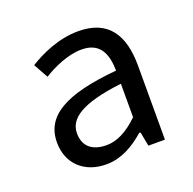

<svg xmlns="http://www.w3.org/2000/svg" viewBox="-78 -889 538 534"><g transform="rotate(-20 191.0 -621.5)"><path d="M152 -434C198 -434 236 -458 267 -485H271L279 -443H328V-662C328 -754 292 -809 204 -809C146 -809 92 -784 57 -762L81 -719C109 -737 155 -758 195 -758C250 -758 265 -720 266 -670C111 -656 43 -616 43 -538C43 -475 87 -434 152 -434ZM171 -484C130 -484 104 -503 104 -543C104 -586 146 -617 266 -631V-532C232 -499 201 -484 171 -484Z"/></g></svg>

Font: Noto Sans CJK JP DemiLight
Style: Regular
Weight: 350
Designer: Ryoko NISHIZUKA (kana & ideographs); Paul D. Hunt (Latin, Greek & Cyrillic); Wenlong ZHANG (bopomofo); Sandoll Communica
Foundry: Adobe Systems Incorporated
Version: Version 1.004;PS 1.004;hotconv 1.0.82;makeotf.lib2.5.63406